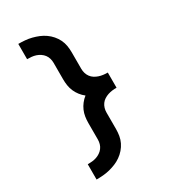

<svg xmlns="http://www.w3.org/2000/svg" viewBox="-234 -944 1067 1209"><g transform="rotate(-30 300.0 -340.0)"><path d="M101 153V42Q117 42 133 40.5Q149 39 164 34Q179 29 192.5 20Q206 11 215.5 -1.5Q225 -14 229.5 -29.5Q234 -45 234 -61V-181Q234 -204 237.5 -226.5Q241 -249 250 -269.5Q259 -290 273 -308Q287 -326 305 -340Q287 -354 273 -372Q259 -390 250 -410.5Q241 -431 237.5 -453.5Q234 -476 234 -499V-619Q234 -635 229.5 -650.5Q225 -666 215.5 -678.5Q206 -691 192.5 -700Q179 -709 164 -714Q149 -719 133 -720.5Q117 -722 101 -722V-833Q125 -833 149.5 -831Q174 -829 197.5 -823Q221 -817 243 -808Q265 -799 285 -785Q305 -771 321 -752.5Q337 -734 347.5 -712.5Q358 -691 362 -667Q366 -643 366 -619V-499Q366 -483 370.5 -467.5Q375 -452 384.5 -439Q394 -426 407.5 -417.5Q421 -409 436 -404Q451 -399 467 -397Q483 -395 499 -395V-285Q483 -285 467 -283Q451 -281 436 -276Q421 -271 407.5 -262.5Q394 -254 384.5 -241Q375 -228 370.5 -212.5Q366 -197 366 -181V-61Q366 -37 362 -13Q358 11 347.5 32.5Q337 54 321 72.5Q305 91 285 105Q265 119 243 128Q221 137 197.5 143Q174 149 149.5 151Q125 153 101 153Z"/></g></svg>

Font: Iosevka SS04 XBd Ex
Style: Regular
Weight: 800
Width: 7
Monospace: yes
Designer: Belleve Invis
Foundry: Belleve Invis
Version: Version 19.0.0; ttfautohint (v1.8.4)